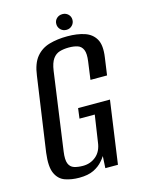

<svg xmlns="http://www.w3.org/2000/svg" viewBox="-109 -762 621 838"><g transform="rotate(-15 201.0 -343.5)"><path d="M144 11Q109 11 80.5 1Q52 -9 38 -39.5Q24 -70 32 -132L80 -467Q87 -521 110.5 -549.5Q134 -578 170.5 -588.5Q207 -599 252 -599Q297 -599 330 -588Q363 -577 379 -549Q395 -521 387 -467L376 -389H301L312 -469Q317 -504 309.5 -521.5Q302 -539 285.5 -544.5Q269 -550 246 -550Q223 -550 204.5 -544.5Q186 -539 173.5 -521.5Q161 -504 156 -469L107 -117Q102 -81 109 -63.5Q116 -46 133 -40.5Q150 -35 173 -35Q207 -35 232 -56Q257 -77 262 -117L280 -238H211L217 -284H361L321 0H264L267 -54Q263 -48 259 -42.5Q255 -37 251 -33Q235 -14 209.5 -1.5Q184 11 144 11ZM257 -627Q241 -627 230.5 -637.5Q220 -648 220 -663Q220 -678 230.5 -688Q241 -698 257 -698Q272 -698 282.5 -688Q293 -678 293 -663Q293 -648 282.5 -637.5Q272 -627 257 -627Z"/></g></svg>

Font: Alumni Sans Medium
Style: Italic
Weight: 500
Italic angle: -8°
Designer: Robert E. Leuschke
Foundry: Robert E. Leuschke
Version: Version 1.016